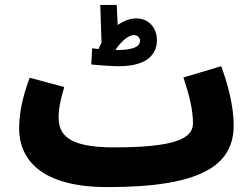

<svg xmlns="http://www.w3.org/2000/svg" viewBox="-20 -742 1023 783"><path d="M465 -472C595 -472 620 -534 620 -578C620 -628 587 -667 536 -667C511 -667 484 -657 460 -640L456 -722H389L394 -567C390 -559 385 -551 382 -542C372 -543 363 -544 356 -545L352 -479C371 -477 430 -472 465 -472ZM526 -599C541 -599 551 -588 551 -576C551 -558 536 -538 458 -538C456 -538 453 -538 451 -538C468 -566 501 -599 526 -599ZM418 21C796 21 933 -65 933 -231C933 -311 908 -402 882 -472L728 -426C750 -360 767 -297 767 -239C767 -174 685 -141 444 -141C255 -141 219 -194 219 -265C219 -306 231 -349 242 -387L101 -425C82 -374 58 -298 58 -219C58 -96 142 21 418 21Z"/></svg>

Font: Noto Sans Arabic ExtCond Blk
Style: Regular
Weight: 900
Width: 2
Designer: Monotype Design Team, Nadine Chahine, Nizar Qandah and Khaled Hosny
Foundry: Monotype Imaging Inc.
Version: Version 2.012